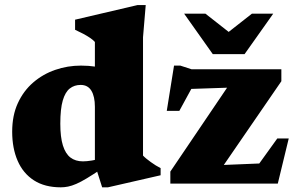

<svg xmlns="http://www.w3.org/2000/svg" viewBox="-20 -746 1203 780"><path d="M365.5 -312Q365.5 -354 351.2 -377.5Q337 -401 307.5 -401Q282 -401 263.5 -386.5Q245 -372 235 -337.8Q225 -303.5 225 -243.5Q225 -189 235.5 -155.2Q246 -121.5 266.2 -106Q286.5 -90.5 317 -90.5Q332 -90.5 352.5 -93.8Q373 -97 391.5 -105V-59.5Q357.5 -36.5 333 -21.8Q308.5 -7 290 1Q271.5 9 256.5 12Q241.5 15 227 15Q162 15 118 -13.2Q74 -41.5 51.8 -92.5Q29.5 -143.5 29.5 -211Q29.5 -277 52.5 -327Q75.5 -377 115 -411Q154.5 -445 204.5 -462.2Q254.5 -479.5 309 -479.5Q340.5 -479.5 368.2 -475.2Q396 -471 424.2 -461.8Q452.5 -452.5 487 -436.5H365.5V-575.5Q358 -584 345.8 -592.2Q333.5 -600.5 318 -608.8Q302.5 -617 285 -625V-666L539 -725.5H572L561 -594.5V-114Q566.5 -108 574.8 -101.2Q583 -94.5 592.8 -87.5Q602.5 -80.5 612.5 -74.2Q622.5 -68 632.5 -63V-34L418.5 15H395L365.5 -78ZM672 0V-49L934.5 -437L1030.5 -394L703.5 -383L792.5 -449.5L708.5 -295.5H657.5L687 -479.5H712.5L758.5 -464.5H1123V-416L855 -26L757.5 -70.5L1062 -83L993.5 -26.5L1106.5 -183.5H1153L1108.5 0ZM937.5 -594H880.5L1003.5 -690.5H1090L973.5 -526H844.5L728 -690.5H814.5Z"/></svg>

Font: Newsreader ExtraBold
Style: Regular
Weight: 800
Designer: Hugues Gentile
Foundry: Production Type
Version: Version 1.003